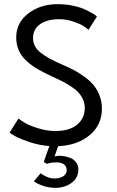

<svg xmlns="http://www.w3.org/2000/svg" viewBox="-20 -692 564 924"><path d="M258 -672Q297 -672 332.8 -664.2Q368.5 -656.5 391.8 -645.2Q415 -634 428.2 -625.8Q441.5 -617.5 446.5 -612.5L406 -548.5Q394.5 -558.5 379.5 -568Q364.5 -577.5 332.2 -588.5Q300 -599.5 265.5 -599.5Q206.5 -599.5 172.8 -575.5Q139 -551.5 139 -508.5Q139 -468 173.8 -439.8Q208.5 -411.5 281 -380.5Q312 -367 335.8 -354.5Q359.5 -342 386.2 -322.8Q413 -303.5 430.2 -282.5Q447.5 -261.5 459 -232.2Q470.5 -203 470.5 -169.5Q470.5 -90.5 411.5 -41.5Q352.5 7.5 260 11.5L242.5 61Q260 56 280.2 58.5Q300.5 61 317.5 67.5Q334.5 74 345.8 88.8Q357 103.5 357 123Q357 164.5 324.2 188.2Q291.5 212 247.5 212Q215 212 186.2 202Q157.5 192 143 180L176 141.5Q186.5 151 205 159Q223.5 167 242.5 167Q268 167 284.5 156Q301 145 301 127Q301 108.5 287.8 99Q274.5 89.5 252.5 89.5Q223.5 89.5 206 96.5L190.5 87.5L217.5 11Q170 7.5 123.2 -8Q76.5 -23.5 54.5 -35.8Q32.5 -48 26 -54L69 -121.5Q81.5 -111.5 102 -99.5Q122.5 -87.5 164 -74.5Q205.5 -61.5 246.5 -61.5Q314.5 -61.5 351.2 -92.2Q388 -123 388 -173.5Q388 -195.5 378.8 -214.8Q369.5 -234 356 -248.5Q342.5 -263 318.8 -278Q295 -293 274.8 -303.2Q254.5 -313.5 223.5 -327.5Q185.5 -345 158.8 -360.8Q132 -376.5 107.5 -398.8Q83 -421 70.5 -449.5Q58 -478 58 -512.5Q58 -582 115.8 -627Q173.5 -672 258 -672Z"/></svg>

Font: League Spartan
Style: Regular
Weight: 350
Foundry: The League of Moveable Type
Version: Version 2.002